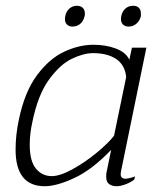

<svg xmlns="http://www.w3.org/2000/svg" viewBox="-20 -635 544 665"><path d="M205 -568Q205 -575 206 -579Q209 -595 220 -605Q231 -615 246 -615Q259 -615 266.5 -608Q274 -601 274 -588Q274 -582 273 -579Q269 -562 258 -552.5Q247 -543 231 -543Q219 -543 212 -550Q205 -557 205 -568ZM399 -569Q399 -575 400 -579Q403 -595 414 -605Q425 -615 441 -615Q454 -615 461 -608Q468 -601 468 -588V-579Q464 -563 452.5 -553Q441 -543 426 -543Q413 -543 406 -550Q399 -557 399 -569ZM34 -117Q34 -167 45 -219Q65 -317 108.5 -375Q152 -433 203.5 -456.5Q255 -480 304 -480Q346 -480 381 -467Q416 -454 428 -428L437 -470H487L400 -46Q398 -36 398 -32Q398 -16 414 -16Q426 -16 448 -24L445 -13Q432 -3 414.5 3.5Q397 10 384 10Q368 10 358 2.5Q348 -5 348 -21V-33L365 -116Q299 -47 237.5 -18.5Q176 10 135 10Q34 10 34 -117ZM375 -165 417 -368Q413 -410 382.5 -430.5Q352 -451 302 -451Q270 -451 229 -431.5Q188 -412 149.5 -359Q111 -306 92 -212Q83 -172 83 -133Q83 -77 104.5 -51Q126 -25 159 -25Q188 -25 231.5 -49Q275 -73 315.5 -106.5Q356 -140 375 -165Z"/></svg>

Font: Taviraj ExtraLight
Style: Italic
Weight: 275
Italic angle: -12°
Designer: Katatrad Team
Foundry: CadsonDemak
Version: Version 1.001